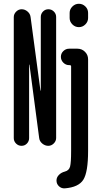

<svg xmlns="http://www.w3.org/2000/svg" viewBox="-20 -780 540 1027"><path d="M451.2 -710.9V-683.6Q451.2 -664.1 436.5 -649.4Q421.9 -634.8 401.9 -634.8Q381.8 -634.8 367.2 -649.4Q352.5 -664.1 352.5 -683.6V-710.9Q352.5 -730.5 367.2 -745.1Q381.8 -759.8 401.9 -759.8Q421.9 -759.8 436.5 -745.6Q451.2 -731.4 451.2 -710.9ZM326.2 227.5Q308.6 228.5 295.4 216.3Q282.2 204.1 282.2 185.5Q282.2 168.9 294.9 155.8Q307.6 142.6 327.1 137.7Q349.6 131.8 355 110.4Q360.4 88.9 360.4 27.3V-424.8Q360.4 -431.6 352.5 -431.6H349.6Q332 -431.6 318.8 -444.8Q305.7 -458 305.7 -476.1Q305.7 -494.1 318.8 -506.8Q332 -519.5 349.6 -519.5H394.5Q418 -519.5 434.6 -502.9Q451.2 -486.3 451.2 -462.9V27.3Q451.2 140.6 425.8 181.2Q400.4 221.7 326.2 227.5ZM53.7 -41V-688.5Q53.7 -705.1 66.4 -717.8Q79.1 -730.5 95.7 -730.5Q113.3 -730.5 127.4 -718.3Q141.6 -706.1 143.6 -688.5L196.3 -295.9L197.3 -294.9L198.2 -295.9V-689.5Q198.2 -706.1 210 -718.3Q221.7 -730.5 238.8 -730.5Q255.9 -730.5 268.1 -718.3Q280.3 -706.1 280.3 -689.5V-42Q280.3 -25.4 267.6 -12.7Q254.9 0 238.3 0Q220.7 0 206.1 -12.2Q191.4 -24.4 189.5 -42L137.7 -433.6L136.7 -434.6L135.7 -433.6V-41Q135.7 -24.4 124 -12.2Q112.3 0 95.2 0Q78.1 0 65.9 -12.2Q53.7 -24.4 53.7 -41Z"/></svg>

Font: Rounded Mgen+ 1m medium
Style: Regular
Weight: 500
Designer: [Source Han Sans]
Ryoko NISHIZUKA  (kana & ideographs); Paul D. Hunt (Latin, Greek & Cyrillic); Wenlong ZHANG  (bopomofo
Version: Version 1.059.20150602